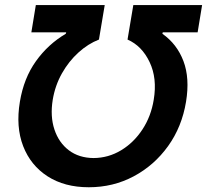

<svg xmlns="http://www.w3.org/2000/svg" viewBox="-20 -748 838 777"><path d="M60.5 -336.4Q76.2 -431.6 125.5 -500.5Q174.8 -569.3 246.1 -611.3L248 -617.2H106.9L125 -727.5H403.8L380.4 -587.9Q336.4 -570.8 297.4 -535.4Q258.3 -500 230.7 -451.2Q203.1 -402.3 193.4 -344.2Q182.6 -277.3 200.2 -224.1Q217.8 -170.9 258.5 -139.9Q299.3 -108.9 358.9 -108.4Q418.9 -108.9 470.2 -139.9Q521.5 -170.9 556.4 -224.1Q591.3 -277.3 602.1 -344.2Q616.7 -431.2 585.4 -496.8Q554.2 -562.5 496.1 -587.9L519.5 -727.5H797.9L779.8 -617.2H638.7L637.2 -611.3Q696.3 -569.8 722.4 -500.7Q748.5 -431.6 732.9 -336.4Q716.3 -234.9 660.2 -156.7Q604 -78.6 521 -34.4Q438 9.8 339.4 9.8Q241.2 9.8 172.6 -34.4Q104 -78.6 73.7 -156.7Q43.5 -234.9 60.5 -336.4Z"/></svg>

Font: Inter Semi Bold
Style: Italic
Weight: 600
Italic angle: -9.39999°
Designer: Rasmus Andersson
Foundry: rsms
Version: Version 4.000;git-3c8e0fc